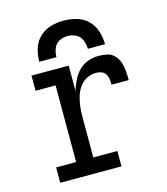

<svg xmlns="http://www.w3.org/2000/svg" viewBox="-111 -830 798 917"><g transform="rotate(-15 288.0 -372.0)"><path d="M73 0H376V-76H257V-281Q257 -305 260 -329Q263 -353 270 -376.5Q277 -400 291 -420Q305 -440 327 -451.5Q349 -463 373 -463Q387 -463 400 -458.5Q413 -454 420.5 -442Q428 -430 429.5 -416.5Q431 -403 431 -389H516Q516 -411 514.5 -432.5Q513 -454 506.5 -475Q500 -496 485 -512.5Q470 -529 448.5 -533.5Q427 -538 405 -538Q378 -538 352.5 -528.5Q327 -519 308 -499.5Q289 -480 277 -455.5Q265 -431 257 -405V-530H73V-455H172V-76H73ZM126 -584H211Q211 -606 219 -627Q227 -648 246.5 -658Q266 -668 288 -668Q310 -668 329.5 -658Q349 -648 357.5 -627Q366 -606 366 -584H451Q451 -617 441 -648.5Q431 -680 407.5 -703Q384 -726 352.5 -735Q321 -744 288 -744Q256 -744 224.5 -735Q193 -726 169 -703Q145 -680 135.5 -648.5Q126 -617 126 -584Z"/></g></svg>

Font: Iosevka Sparkle
Style: Regular
Weight: 400
Designer: Belleve Invis
Foundry: Belleve Invis
Version: Version 4.5.0; ttfautohint (v1.8.3)